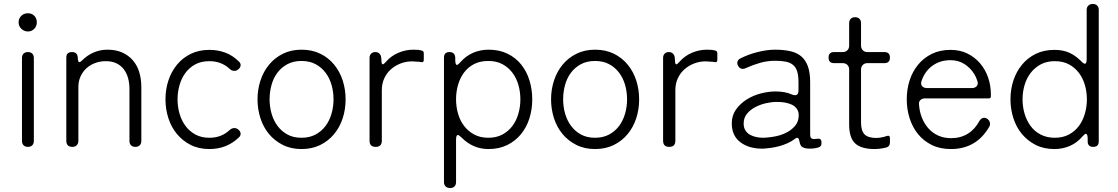

<svg xmlns="http://www.w3.org/2000/svg" viewBox="-20 -742 5646 970"><path d="M121 -583Q102 -583 88 -596.5Q74 -610 74 -629Q74 -649 87.5 -662Q101 -675 121 -675Q141 -675 153.5 -662Q166 -649 166 -629Q166 -610 153 -596.5Q140 -583 121 -583ZM91 -30V-449Q91 -463 99 -471Q107 -479 121 -479Q135 -479 143 -471Q151 -463 151 -449V-30Q151 -16 143 -8Q135 0 121 0Q107 0 99 -8Q91 -16 91 -30Z M315 -31V-451Q315 -479 344 -479Q371 -479 373 -451V-445Q375 -428 381 -428Q386 -428 395 -437Q421 -463 453.5 -477Q486 -491 523 -491Q566 -491 598 -476.5Q630 -462 651.5 -437Q673 -412 683.5 -377.5Q694 -343 694 -302V-30Q694 -16 686 -8Q678 0 664 0Q650 0 642 -8Q634 -16 634 -30V-293Q634 -322 627 -347.5Q620 -373 605.5 -392Q591 -411 568.5 -422Q546 -433 514 -433Q486 -433 460.5 -423.5Q435 -414 416.5 -397Q398 -380 387 -356Q376 -332 376 -303V-31Q376 -17 368 -8.5Q360 0 346 0Q315 0 315 -31Z M1038 11Q984 11 943 -10Q902 -31 873.5 -65.5Q845 -100 830.5 -145.5Q816 -191 816 -240Q816 -291 831 -336Q846 -381 874.5 -415.5Q903 -450 944 -470Q985 -490 1038 -490Q1081 -490 1118.5 -476Q1156 -462 1187 -431Q1197 -422 1195.5 -410.5Q1194 -399 1183 -391Q1175 -384 1164 -384Q1150 -384 1139 -395Q1098 -433 1038 -433Q997 -433 967 -417Q937 -401 917 -374Q897 -347 887 -312Q877 -277 877 -240Q877 -203 887 -168Q897 -133 917 -106Q937 -79 967 -62.5Q997 -46 1038 -46Q1098 -46 1139 -84Q1150 -95 1164 -95Q1175 -95 1183 -88Q1194 -80 1195.5 -68.5Q1197 -57 1187 -48Q1126 11 1038 11Z M1503 11Q1450 11 1408.5 -10Q1367 -31 1338.5 -65.5Q1310 -100 1295.5 -145.5Q1281 -191 1281 -240Q1281 -290 1296 -335.5Q1311 -381 1339.5 -415.5Q1368 -450 1409.5 -470.5Q1451 -491 1503 -491Q1557 -491 1598.5 -470.5Q1640 -450 1668.5 -415Q1697 -380 1711.5 -335Q1726 -290 1726 -240Q1726 -189 1711 -143.5Q1696 -98 1667 -63.5Q1638 -29 1597 -9Q1556 11 1503 11ZM1503 -46Q1544 -46 1574.5 -62.5Q1605 -79 1625 -106Q1645 -133 1655 -168Q1665 -203 1665 -240Q1665 -278 1655 -313Q1645 -348 1624.5 -375Q1604 -402 1574 -418Q1544 -434 1503 -434Q1462 -434 1431.5 -417.5Q1401 -401 1381 -374Q1361 -347 1351.5 -312Q1342 -277 1342 -240Q1342 -203 1352 -168Q1362 -133 1382 -106Q1402 -79 1432 -62.5Q1462 -46 1503 -46Z M1847 -31V-450Q1847 -463 1855 -471Q1863 -479 1876 -479Q1889 -479 1897 -471Q1905 -463 1906 -450L1907 -438Q1907 -417 1914 -417Q1919 -417 1930 -430Q1956 -460 1993 -475.5Q2030 -491 2068 -491L2094 -490H2095L2098 -489H2099L2109 -487Q2121 -485 2121 -473V-439Q2121 -426 2108 -428L2097 -430H2094L2062 -432Q2031 -432 2003 -421Q1975 -410 1954 -391Q1933 -372 1921 -345.5Q1909 -319 1909 -287V-31Q1909 0 1878 0Q1847 0 1847 -31Z M2223 178V-451Q2223 -479 2251 -479Q2278 -479 2280 -451V-436Q2281 -414 2288 -414Q2294 -414 2305 -427Q2333 -459 2369.5 -475Q2406 -491 2448 -491Q2503 -491 2544.5 -470.5Q2586 -450 2613.5 -415.5Q2641 -381 2655 -335.5Q2669 -290 2669 -240Q2669 -189 2654.5 -143.5Q2640 -98 2611.5 -63.5Q2583 -29 2542 -9Q2501 11 2448 11Q2370 11 2313 -46Q2299 -60 2293 -60Q2284 -60 2284 -36V178Q2284 192 2276 200Q2268 208 2254 208Q2240 208 2231.5 200Q2223 192 2223 178ZM2447 -46Q2488 -46 2518.5 -62.5Q2549 -79 2569 -106Q2589 -133 2599 -168Q2609 -203 2609 -240Q2609 -278 2599 -313Q2589 -348 2568.5 -375Q2548 -402 2518 -418Q2488 -434 2447 -434Q2405 -434 2374.5 -418Q2344 -402 2324 -375Q2304 -348 2294 -313Q2284 -278 2284 -240Q2284 -203 2294 -168Q2304 -133 2324.5 -106Q2345 -79 2375.5 -62.5Q2406 -46 2447 -46Z M2986 11Q2933 11 2891.5 -10Q2850 -31 2821.5 -65.5Q2793 -100 2778.5 -145.5Q2764 -191 2764 -240Q2764 -290 2779 -335.5Q2794 -381 2822.5 -415.5Q2851 -450 2892.5 -470.5Q2934 -491 2986 -491Q3040 -491 3081.5 -470.5Q3123 -450 3151.5 -415Q3180 -380 3194.5 -335Q3209 -290 3209 -240Q3209 -189 3194 -143.5Q3179 -98 3150 -63.5Q3121 -29 3080 -9Q3039 11 2986 11ZM2986 -46Q3027 -46 3057.5 -62.5Q3088 -79 3108 -106Q3128 -133 3138 -168Q3148 -203 3148 -240Q3148 -278 3138 -313Q3128 -348 3107.5 -375Q3087 -402 3057 -418Q3027 -434 2986 -434Q2945 -434 2914.5 -417.5Q2884 -401 2864 -374Q2844 -347 2834.5 -312Q2825 -277 2825 -240Q2825 -203 2835 -168Q2845 -133 2865 -106Q2885 -79 2915 -62.5Q2945 -46 2986 -46Z M3330 -31V-450Q3330 -463 3338 -471Q3346 -479 3359 -479Q3372 -479 3380 -471Q3388 -463 3389 -450L3390 -438Q3390 -417 3397 -417Q3402 -417 3413 -430Q3439 -460 3476 -475.5Q3513 -491 3551 -491L3577 -490H3578L3581 -489H3582L3592 -487Q3604 -485 3604 -473V-439Q3604 -426 3591 -428L3580 -430H3577L3545 -432Q3514 -432 3486 -421Q3458 -410 3437 -391Q3416 -372 3404 -345.5Q3392 -319 3392 -287V-31Q3392 0 3361 0Q3330 0 3330 -31Z M3834 9Q3765 10 3721 -23Q3677 -56 3677 -119Q3677 -159 3698.5 -189Q3720 -219 3752.5 -239.5Q3785 -260 3824 -270Q3863 -280 3897 -280Q3946 -280 3980 -265Q3989 -261 3997 -261Q4014 -261 4014 -286V-327Q4014 -360 4007.5 -381Q4001 -402 3986.5 -414Q3972 -426 3950 -430.5Q3928 -435 3896 -435Q3857 -435 3820 -424.5Q3783 -414 3748 -398Q3741 -394 3733 -394Q3718 -394 3710 -408Q3703 -419 3705.5 -429.5Q3708 -440 3719 -446Q3757 -466 3805.5 -478.5Q3854 -491 3896 -491Q3941 -491 3974.5 -483Q4008 -475 4029.5 -456Q4051 -437 4062 -405.5Q4073 -374 4073 -327V-62Q4073 -43 4084 -41Q4087 -39 4093.5 -39.5Q4100 -40 4109 -41Q4130 -44 4130 -24V-16Q4130 -3 4117 2L4103 6Q4087 9 4071 9Q4038 9 4027 -5Q4021 -14 4018 -31Q4015 -46 4007 -46Q4003 -46 3995 -40Q3980 -28 3960 -19Q3940 -10 3918.5 -4Q3897 2 3875 5Q3853 8 3834 9ZM3837 -46Q3858 -47 3879.5 -50Q3901 -53 3921 -59Q3941 -65 3959.5 -75.5Q3978 -86 3993 -102Q4017 -127 4015 -166Q4012 -197 3981 -213Q3949 -228 3901 -227Q3878 -227 3849.5 -220.5Q3821 -214 3796 -201Q3771 -188 3754 -167.5Q3737 -147 3737 -118Q3737 -97 3746 -83Q3755 -69 3769.5 -61Q3784 -53 3801.5 -49.5Q3819 -46 3837 -46Z M4398 11Q4332 11 4301 -17Q4270 -45 4270 -113V-391Q4270 -405 4261 -414Q4252 -423 4238 -423H4194Q4166 -423 4166 -451Q4166 -479 4194 -479H4238Q4252 -479 4261 -488Q4270 -497 4270 -511V-625Q4270 -639 4278 -647Q4286 -655 4300 -655Q4314 -655 4322 -647Q4330 -639 4330 -625V-511Q4330 -497 4339 -488Q4348 -479 4362 -479H4448Q4476 -479 4476 -451Q4476 -423 4448 -423H4362Q4348 -423 4339 -414Q4330 -405 4330 -391V-123Q4330 -81 4348 -63Q4366 -45 4408 -45Q4422 -45 4444 -50Q4449 -52 4452.5 -52.5Q4456 -53 4460 -55Q4476 -60 4476 -44V-21Q4476 -12 4471 -5.5Q4466 1 4458 3Q4452 5 4440 7Q4420 11 4398 11Z M4784 11Q4729 11 4687.5 -9.5Q4646 -30 4618 -64.5Q4590 -99 4575.5 -144.5Q4561 -190 4561 -240Q4561 -291 4575.5 -336Q4590 -381 4618.5 -415.5Q4647 -450 4688 -470Q4729 -490 4782 -490Q4830 -490 4867.5 -471.5Q4905 -453 4931.5 -422Q4958 -391 4972 -350.5Q4986 -310 4986 -265V-255Q4986 -245 4976 -245H4653Q4639 -245 4630 -236.5Q4621 -228 4623 -214Q4625 -180 4637 -149Q4649 -118 4669.5 -94.5Q4690 -71 4719 -57.5Q4748 -44 4785 -44Q4833 -44 4869.5 -66.5Q4906 -89 4928 -131Q4938 -147 4952 -147Q4959 -147 4966 -143Q4977 -136 4980.5 -124.5Q4984 -113 4978 -102Q4913 11 4784 11ZM4664 -297H4890Q4906 -297 4914.5 -307Q4923 -317 4918 -332Q4915 -342 4911 -351Q4907 -360 4902 -368Q4882 -400 4851.5 -419Q4821 -438 4782 -438Q4730 -438 4691.5 -410.5Q4653 -383 4636 -334Q4630 -317 4638.5 -307Q4647 -297 4664 -297Z M5307 11Q5253 11 5212 -10Q5171 -31 5142.5 -65.5Q5114 -100 5099.5 -145.5Q5085 -191 5085 -240Q5085 -291 5100 -336Q5115 -381 5143.5 -415.5Q5172 -450 5213 -470Q5254 -490 5307 -490Q5350 -490 5381.5 -476Q5413 -462 5442 -433Q5454 -420 5461 -420Q5470 -420 5470 -444V-692Q5470 -706 5478.5 -714Q5487 -722 5501 -722Q5515 -722 5523 -714Q5531 -706 5531 -692V-28Q5531 0 5503 0Q5475 0 5475 -28V-44Q5474 -66 5466 -66Q5460 -66 5449 -53Q5422 -21 5385.5 -5Q5349 11 5307 11ZM5309 -46Q5350 -46 5380.5 -62.5Q5411 -79 5431 -106Q5451 -133 5461 -168Q5471 -203 5471 -240Q5471 -278 5461 -312.5Q5451 -347 5430.5 -374Q5410 -401 5380 -417Q5350 -433 5309 -433Q5268 -433 5237.5 -416.5Q5207 -400 5186.5 -373Q5166 -346 5156 -311.5Q5146 -277 5146 -240Q5146 -202 5156.5 -167Q5167 -132 5187 -105Q5207 -78 5238 -62Q5269 -46 5309 -46Z"/></svg>

Font: Higure Gothic
Style: Regular
Weight: 400
Designer: Yoshimichi Ohira
Foundry: Positype
Version: Version 1.000